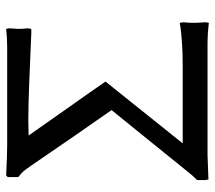

<svg xmlns="http://www.w3.org/2000/svg" viewBox="-58 -640 709 634"><g transform="rotate(-90 297.0 -323.5)"><path d="M134.8 -654.8H458Q489.7 -654.8 518.1 -658.2L520 -647.9Q520 -640.1 519 -631.1Q518.1 -622.1 518.1 -619.1Q518.1 -602.5 520 -586.9L518.1 -575.2Q518.1 -574.2 467 -576.7Q416 -579.1 339.6 -582Q263.2 -585 216.8 -585L166 -584Q193.4 -544.4 253.9 -459Q314.5 -373.5 344.2 -330.1L140.1 -75.2H399.9Q438 -75.2 472.7 -77.6Q507.3 -80.1 522.5 -82.5L538.1 -85L540 -73.2Q538.1 -57.6 538.1 -38.1Q538.1 -27.3 540 1L538.1 11.2Q502 6.8 467.8 6.8H101.1L21 9.8L19 0V-27.8Q34.2 -43 41 -51.8Q75.2 -94.7 145.3 -180.9Q215.3 -267.1 250 -310.1Q178.2 -412.1 66.9 -575.2Q53.7 -594.2 47.6 -601.3Q41.5 -608.4 28.8 -618.2V-652.8L34.2 -658.2Q100.6 -654.8 134.8 -654.8Z"/></g></svg>

Font: Linear Smooth Low Contrast
Style: Regular
Weight: 500
Designer: Philipp H. Poll, Flanker
Foundry: Philipp H. Poll, reworked by Flanker
Version: Version 1.010 | FøM Fix